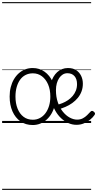

<svg xmlns="http://www.w3.org/2000/svg" viewBox="-20 -1161 917 1812"><path d="M289 19Q222 19 173 -15.5Q124 -50 97.5 -110.5Q71 -171 71 -250Q71 -298 81.5 -339Q92 -380 111.5 -413Q131 -446 158 -470Q185 -494 218 -506.5Q251 -519 289 -519Q352 -519 400.5 -484.5Q449 -450 477 -389Q505 -328 505 -250Q505 -203 495 -162Q485 -121 465.5 -88Q446 -55 419 -31Q392 -7 359 6Q326 19 289 19ZM290 -31Q326 -31 356.5 -47Q387 -63 409 -92.5Q431 -122 443 -162Q455 -202 455 -250Q455 -315 434 -364Q413 -413 376 -441Q339 -469 290 -469Q252 -469 221.5 -453.5Q191 -438 170 -409Q149 -380 137.5 -339.5Q126 -299 126 -250Q126 -185 146 -135.5Q166 -86 202.5 -58.5Q239 -31 290 -31ZM702 17Q662 17 625 0.5Q588 -16 556.5 -45.5Q525 -75 502 -116Q479 -157 466 -206Q453 -255 453 -310Q453 -345 461 -377Q469 -409 484 -435Q499 -461 519.5 -480Q540 -499 566 -509Q592 -519 621 -519Q669 -519 699.5 -498.5Q730 -478 746 -444.5Q762 -411 762 -371Q762 -332 749.5 -298.5Q737 -265 714.5 -237.5Q692 -210 662 -188.5Q632 -167 597 -152Q562 -137 525 -127L511 -170Q540 -176 568.5 -187.5Q597 -199 622 -216Q647 -233 666 -255.5Q685 -278 696 -306Q707 -334 707 -367Q707 -415 683 -442.5Q659 -470 616 -470Q592 -470 572.5 -458Q553 -446 538.5 -424.5Q524 -403 516 -374Q508 -345 508 -310Q508 -246 526 -194.5Q544 -143 573.5 -106.5Q603 -70 638.5 -51Q674 -32 708 -32Q738 -32 761 -44Q784 -56 801.5 -73.5Q819 -91 833 -106Q841 -115 849 -114.5Q857 -114 865 -107Q873 -101 876 -93.5Q879 -86 873 -77Q857 -53 830.5 -31.5Q804 -10 771.5 3.5Q739 17 702 17ZM0 621H840V631H0ZM0 -20H840V0H0ZM0 -505H840V-500H0ZM0 -1141H840V-1131H0Z"/></svg>

Font: Playwrite BR Guides
Style: Regular
Weight: 400
Designer: Veronika Burian, José Scaglione
Foundry: TypeTogether
Version: Version 1.003